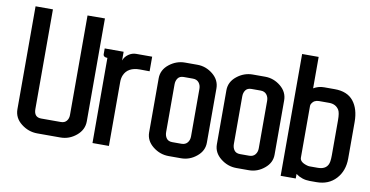

<svg xmlns="http://www.w3.org/2000/svg" viewBox="-64 -793 1850 961"><g transform="rotate(10 860.5 -312.5)"><path d="M135.7 -118.7Q135.7 -76.7 172.4 -76.7H272.9Q291.5 -76.7 301.5 -88.9Q311.5 -101.1 311.5 -118.7V-625L399.9 -625.5V-102.5Q399.9 -59.6 364.3 -29.8Q328.6 0 283.7 0H166.5Q121.1 0 84.5 -28.8Q47.4 -57.6 47.4 -102.5V-625H135.7Z M666 -403.8 616.7 -404.3Q555.2 -404.3 536.6 -359.9Q530.3 -344.7 530.3 -325.2V-0.5H446.8L446.3 -433.1Q424.8 -433.1 424.8 -449.2V-477.5H521V-433.1Q527.8 -452.6 545.9 -465.3Q564 -478 584.5 -478H666Z M1010.3 -102.5Q1010.7 -60.5 975.6 -31.7Q940.4 -2.4 896.5 -2.4H833.5Q789.1 -2.4 752.9 -31.2Q716.8 -60.1 716.8 -102.5V-377Q716.8 -419.9 752.9 -448.7Q789.1 -477.5 833.5 -477.5H896.5Q939.5 -477.5 975.1 -448.7Q1010.3 -419.9 1010.3 -377ZM926.8 -118.7V-360.8Q926.8 -379.4 916.3 -392.3Q905.8 -405.3 885.7 -405.3H839.4Q818.8 -405.3 809.6 -392.3Q800.3 -379.4 800.3 -360.8V-118.7Q800.3 -100.1 809.6 -87.2Q818.8 -74.2 839.4 -74.2H885.7Q905.8 -74.2 916.3 -87.2Q926.8 -100.1 926.8 -118.7Z M1354.5 -102.5Q1355 -60.5 1319.8 -31.7Q1284.7 -2.4 1240.7 -2.4H1177.7Q1133.3 -2.4 1097.2 -31.2Q1061 -60.1 1061 -102.5V-377Q1061 -419.9 1097.2 -448.7Q1133.3 -477.5 1177.7 -477.5H1240.7Q1283.7 -477.5 1319.3 -448.7Q1354.5 -419.9 1354.5 -377ZM1271 -118.7V-360.8Q1271 -379.4 1260.5 -392.3Q1250 -405.3 1230 -405.3H1183.6Q1163.1 -405.3 1153.8 -392.3Q1144.5 -379.4 1144.5 -360.8V-118.7Q1144.5 -100.1 1153.8 -87.2Q1163.1 -74.2 1183.6 -74.2H1230Q1250 -74.2 1260.5 -87.2Q1271 -100.1 1271 -118.7Z M1486.8 -461.9Q1511.2 -476.6 1540.5 -476.6H1594.2Q1658.2 -476.6 1689.5 -437.5Q1720.7 -398.4 1720.7 -332V-146.5Q1720.7 -83.5 1683.6 -43Q1646.5 -2.4 1584.5 -2.4H1550.3Q1511.2 -2.4 1479.5 -25.4V-2.4H1402.8V-621.6H1486.8ZM1637.2 -147.9V-325.7Q1637.2 -364.3 1628.9 -377.9Q1612.8 -404.3 1578.6 -404.3H1526.9Q1502 -404.3 1490.2 -384.3Q1486.3 -377.9 1486.8 -370.6V-110.4Q1486.3 -87.9 1521.5 -77.1Q1530.3 -74.2 1536.6 -74.2H1578.6Q1628.9 -74.2 1635.3 -117.7Q1637.2 -131.3 1637.2 -147.9Z"/></g></svg>

Font: Uroob
Style: Regular
Weight: 400
Designer: Hussain K H
Foundry: Swanthanthra Malayalam Computing(http://smc.org.in)
Version: Version 2.0.0+20200101